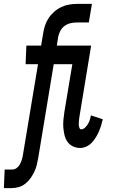

<svg xmlns="http://www.w3.org/2000/svg" viewBox="-66 -755 586 990"><path d="M-46 215 -42 119H-2Q10 119 20.5 111Q31 103 37 91.5Q43 80 46.5 68.5Q50 57 52 45L130 -424H66L70 -520H146L156 -580Q159 -601 165.5 -621.5Q172 -642 184 -660.5Q196 -679 213 -694Q230 -709 250 -718.5Q270 -728 291 -731.5Q312 -735 332 -735H408L392 -639H328Q312 -639 296 -635Q280 -631 266.5 -621Q253 -611 245 -595.5Q237 -580 234 -565L227 -520H349L344 -424H211L131 60Q128 78 123.5 96Q119 114 110.5 131.5Q102 149 91 164.5Q80 180 64 192.5Q48 205 29.5 210Q11 215 -7 215ZM348 8Q327 8 309.5 -0.5Q292 -9 281.5 -24.5Q271 -40 266.5 -59Q262 -78 260.5 -97.5Q259 -117 261 -137.5Q263 -158 266 -178L307 -424H243L247 -520H404L345 -162Q344 -157 343.5 -152Q343 -147 342 -142Q341 -137 341 -132Q341 -127 340.5 -122Q340 -117 340 -112Q340 -107 341.5 -102Q343 -97 345 -92.5Q347 -88 352 -88Q363 -88 372.5 -97Q382 -106 388 -116.5Q394 -127 397.5 -138Q401 -149 403 -160L464 -140Q460 -124 455.5 -108.5Q451 -93 444 -77Q437 -61 428 -46.5Q419 -32 407.5 -19.5Q396 -7 379.5 0.5Q363 8 348 8Z"/></svg>

Font: Iosevka Curly Slab
Style: Bold Italic
Weight: 700
Italic angle: -9°
Monospace: yes
Designer: Belleve Invis
Foundry: Belleve Invis
Version: Version 22.1.2; ttfautohint (v1.8.4)